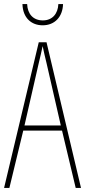

<svg xmlns="http://www.w3.org/2000/svg" viewBox="-20 -921 417 941"><path d="M289 -901H266C264 -854 237 -821 190 -821C143 -821 115 -852 113 -901H90C92 -832 135 -797 189 -797C248 -797 287 -838 289 -901ZM351 0H377L208 -714H170L0 0H26L94 -281H284ZM208 -612 278 -306H100L170 -612C178 -646 183 -666 189 -695C195 -666 200 -645 208 -612Z"/></svg>

Font: Noto Sans Malayalam ExtraCondensed Thin
Style: Regular
Weight: 100
Width: 2
Designer: Jelle Bosma - Monotype Design Team
Foundry: Monotype Imaging Inc.
Version: Version 2.104